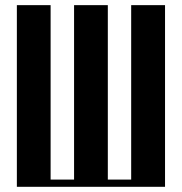

<svg xmlns="http://www.w3.org/2000/svg" viewBox="-20 -719 701 739"><path d="M44.9 0V-699.2H174.8V-27.8H265.1V-699.2H395V-27.8H484.9V-699.2H615.2V0Z"/></svg>

Font: Moniqa Black Heading
Style: Regular
Weight: 900
Designer: Rajesh Rajput
Foundry: Rajesh Rajput
Version: Version 1.000